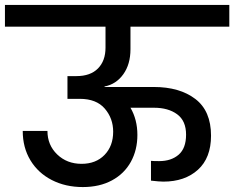

<svg xmlns="http://www.w3.org/2000/svg" viewBox="-44 -760 948 777"><path d="M484 -561Q484 -500 455 -459.5Q426 -419 379 -410V-408H578Q683 -408 746.5 -359.5Q810 -311 810 -211Q810 -121 757 -73Q704 -25 617 -25Q601 -25 567 -29V-109Q578 -108 600 -108Q649 -108 679 -134Q709 -160 709 -215Q709 -271 673 -297.5Q637 -324 579 -324H484Q512 -276 512 -214Q512 -153 485.5 -105Q459 -57 409 -30Q359 -3 291 -3Q221 -3 165.5 -31.5Q110 -60 79 -111.5Q48 -163 48 -230H148Q148 -173 187.5 -135Q227 -97 286 -97Q344 -97 379 -133Q414 -169 414 -227Q414 -281 380 -320.5Q346 -360 279 -360H229V-452H265Q322 -452 352.5 -483Q383 -514 383 -567V-652H-24V-740H884V-652H484Z"/></svg>

Font: Fz Poppins Med
Style: Regular
Weight: 500
Designer: Ninad Kale (Devanagari), Jonny Pinhorn (Latin)
Foundry: Indian Type Foundry
Version: Vit hóa bi Vntype.Com & FontZin.Com